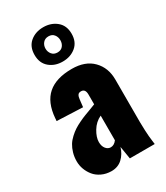

<svg xmlns="http://www.w3.org/2000/svg" viewBox="-214 -958 919 1061"><g transform="rotate(-30 245.5 -428.0)"><path d="M290.5 -757.8Q290.5 -778.8 278.3 -793.9Q266.1 -809.1 243.7 -809.1Q221.2 -809.1 208.5 -793.9Q195.8 -778.8 195.8 -757.8Q195.8 -736.8 208.5 -721.7Q221.2 -706.5 243.7 -706.5Q266.1 -706.5 278.3 -721.4Q290.5 -736.3 290.5 -757.8ZM243.7 -648.4Q193.8 -648.4 159.9 -677Q126 -705.6 126 -757.8Q126 -810.5 159.9 -838.9Q193.8 -867.2 243.7 -867.2Q293.5 -867.2 327.9 -838.6Q362.3 -810.1 362.3 -757.8Q362.3 -705.6 328.1 -677Q293.9 -648.4 243.7 -648.4ZM236.3 -105.5Q258.3 -105.5 274.9 -127.9V-285.2Q237.3 -267.6 215.1 -230.7Q192.9 -193.8 192.9 -163.6Q192.9 -137.2 205.6 -121.3Q218.3 -105.5 236.3 -105.5ZM174.3 10.7Q140.1 10.3 112.8 -2.7Q85.4 -15.6 68.6 -36.4Q51.8 -57.1 42.7 -81.8Q33.7 -106.4 33.7 -132.3Q33.7 -160.6 41 -185.5Q48.3 -210.4 59.6 -228.8Q70.8 -247.1 88.9 -263.7Q106.9 -280.3 123.5 -291Q140.1 -301.8 163.1 -312.7Q186 -323.7 202.4 -329.8Q218.8 -335.9 241.5 -344.5Q264.2 -353 274.9 -357.4V-419.9Q274.9 -456.1 247.6 -456.1Q232.4 -456.1 226.6 -446.5Q220.7 -437 219.2 -420.4L213.9 -374L48.8 -380.9L49.8 -389.6Q50.3 -398.4 50.3 -398.9Q58.1 -496.1 111.6 -542.5Q165 -588.9 265.1 -588.9Q350.6 -588.9 397.7 -540.8Q444.8 -492.7 444.8 -417.5V-145.5Q444.8 -118.7 446.3 -92.5Q447.8 -66.4 448.7 -54.4Q449.7 -42.5 452.4 -21.5Q455.1 -0.5 455.1 0H296.4Q283.7 -78.6 283.2 -80.6Q271.5 -41 243.7 -15.1Q215.8 10.7 174.3 10.7Z"/></g></svg>

Font: Oswald
Style: Heavy
Weight: 800
Designer: Vernon Adams
Foundry: Vernon Adams
Version: 3.0; ttfautohint (v0.95) -l 8 -r 50 -G 200 -x 0 -w "G" -W -c